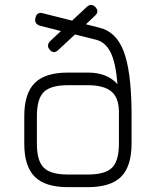

<svg xmlns="http://www.w3.org/2000/svg" viewBox="-20 -772 642 791"><path d="M220 -566Q202 -548 185 -567Q170 -584 186 -602L231 -644L145 -666Q120 -674 126 -698Q132 -725 158 -717L277 -687L338 -744Q356 -760 373 -743Q390 -724 372 -708L334 -672L389 -658Q458 -642 489 -562Q520 -482 522 -318V-181Q522 -87 479 -44Q436 -1 342 -1H260Q166 -1 123 -44Q80 -87 80 -180V-293Q80 -387 123 -430Q166 -473 260 -473H342Q422 -473 464 -425Q457 -513 436 -555.5Q415 -598 377 -608L289 -630ZM470 -181V-309Q470 -370 438.5 -395.5Q407 -421 342 -421H260Q189 -421 160.5 -393Q132 -365 132 -293V-180Q132 -109 160.5 -81Q189 -53 260 -53H342Q413 -53 441.5 -81Q470 -109 470 -181Z"/></svg>

Font: Jura
Style: Regular
Weight: 400
Designer: Daniel Johnson, Alexei Vanyashin
Foundry: Daniel Johnson
Version: Version 5.103